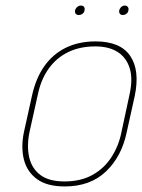

<svg xmlns="http://www.w3.org/2000/svg" viewBox="-20 -661 512 691"><path d="M271 -641Q264 -641 258 -636Q252 -631 250 -623Q249 -616 252.5 -611.5Q256 -607 263 -607Q271 -607 277 -611.5Q283 -616 284 -623Q286 -631 282.5 -636Q279 -641 271 -641ZM429 -641Q422 -641 416.5 -636Q411 -631 409 -623Q408 -616 411.5 -611.5Q415 -607 422 -607Q429 -607 435 -611.5Q441 -616 442 -623Q444 -631 440 -636Q436 -641 429 -641ZM436 -185 465 -316Q484 -408 448.5 -460Q413 -512 324 -512Q264 -512 217.5 -489.5Q171 -467 140 -423.5Q109 -380 95 -316L66 -185Q55 -131 66 -87Q77 -43 113 -16.5Q149 10 213 10Q305 10 361.5 -44Q418 -98 436 -185ZM446 -320 417 -185Q407 -135 380.5 -94.5Q354 -54 312 -31Q270 -8 212 -8Q156 -8 125 -31.5Q94 -55 85 -95.5Q76 -136 86 -185L116 -320Q127 -374 154.5 -413Q182 -452 224.5 -473Q267 -494 323 -494Q371 -494 402.5 -474.5Q434 -455 446.5 -416.5Q459 -378 446 -320Z"/></svg>

Font: Advent Pro Thin
Style: Italic
Weight: 250
Italic angle: -12°
Version: Version 3.000